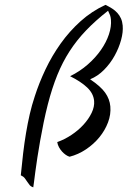

<svg xmlns="http://www.w3.org/2000/svg" viewBox="-68 -860 872 1200"><g transform="rotate(-5 368.0 -259.5)"><path d="M91 289Q77 283 70 273Q63 263 57 251.5Q51 240 43.5 228Q36 216 20 207Q33 136 46.5 71.5Q60 7 75.5 -53Q91 -113 109 -168.5Q127 -224 150 -277Q184 -358 231.5 -439Q279 -520 340 -591.5Q401 -663 476 -719.5Q551 -776 640 -808Q662 -795 679.5 -781.5Q697 -768 709.5 -751.5Q722 -735 729 -715Q736 -695 736 -670Q736 -629 718 -580.5Q700 -532 669 -486Q638 -440 595.5 -404Q553 -368 504 -353Q566 -303 590.5 -261Q615 -219 615 -173Q615 -123 592 -75Q569 -27 530 13Q491 53 440 81Q389 109 334 118Q323 114 311.5 104.5Q300 95 290 82Q280 69 273 53Q266 37 265 20Q312 8 357 -16.5Q402 -41 437.5 -73.5Q473 -106 495 -143Q517 -180 517 -216Q517 -263 481 -303.5Q445 -344 381 -383Q445 -408 497.5 -446.5Q550 -485 587.5 -530Q625 -575 645.5 -622.5Q666 -670 666 -713Q666 -729 663 -740.5Q660 -752 653 -770Q570 -716 506 -660Q442 -604 391.5 -539Q341 -474 301.5 -396.5Q262 -319 227 -220Q208 -166 191 -109Q174 -52 159.5 2Q145 56 133 105Q121 154 112.5 192.5Q104 231 98.5 256.5Q93 282 91 289Z"/></g></svg>

Font: Sweet Mavka Script
Style: Regular
Weight: 500
Designer: Pablo Impallari/Anastassiya Vishnevskaya
Foundry: Pablo Impallari/ Anastassiya Vishnevskaya
Version: Version 2.0/www.impallari.com/   behance.net/sweetcherry